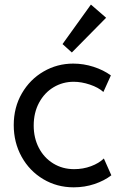

<svg xmlns="http://www.w3.org/2000/svg" viewBox="-20 -800 526 826"><path d="M39.1 -261.7Q39.1 -337.9 74 -398.2Q108.9 -458.5 167.5 -492.4Q226.1 -526.4 294.9 -526.4Q339.4 -526.4 382.1 -512.7Q424.8 -499 457 -475.6L424.8 -404.3Q403.3 -423.8 366.9 -436Q330.6 -448.2 296.9 -448.2Q250 -448.2 210.7 -424.8Q171.4 -401.4 148.2 -358.4Q125 -315.4 125 -259.8Q125 -206.5 147.2 -163.8Q169.4 -121.1 209.2 -96.7Q249 -72.3 298.8 -72.3Q337.4 -72.3 371.6 -85Q405.8 -97.7 426.8 -118.2L459 -45.9Q428.7 -22.5 386.5 -8.3Q344.2 5.9 296.9 5.9Q225.1 5.9 166 -29.3Q106.9 -64.5 73 -125.7Q39.1 -187 39.1 -261.7ZM249 -610.4 371.1 -780.3 436.5 -723.6 289.1 -574.2Z"/></svg>

Font: Reddit Sans Fudge
Style: Regular
Weight: 400
Designer: Stephen Hutchings
Foundry: Reddit
Version: Version 1.011